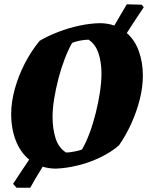

<svg xmlns="http://www.w3.org/2000/svg" viewBox="-20 -774 696 895"><path d="M241 12Q208 12 179 3Q160 34 145 59Q130 84 121 101H57L41 83Q61 53 79.5 24.5Q98 -4 116 -30Q74 -65 53 -120.5Q32 -176 32 -240Q32 -298 49 -359.5Q66 -421 96 -479Q126 -537 165 -584Q204 -607 252.5 -625.5Q301 -644 350.5 -654.5Q400 -665 444 -666Q481 -666 513 -655Q528 -681 542.5 -705.5Q557 -730 571 -754L641 -752L650 -740Q636 -719 615.5 -688.5Q595 -658 571 -620Q609 -587 627.5 -534.5Q646 -482 646 -422Q646 -368 631.5 -310.5Q617 -253 592 -198Q567 -143 535 -97Q500 -66 451 -42Q402 -18 347.5 -4Q293 10 241 12ZM288 -63Q304 -63 328.5 -68Q353 -73 362 -77Q381 -109 397.5 -153.5Q414 -198 426.5 -248Q439 -298 446 -345.5Q453 -393 453 -431Q453 -484 439 -526Q425 -568 393 -589Q375 -589 352 -584.5Q329 -580 316 -574Q298 -542 281.5 -499Q265 -456 252.5 -408Q240 -360 232.5 -313.5Q225 -267 225 -229Q225 -174 239 -129.5Q253 -85 288 -63Z"/></svg>

Font: Albura ExtraBold
Style: Italic
Weight: 758
Italic angle: -7°
Designer: Mercedes Jáuregui
Foundry: Omnibus-Type Team
Version: Version 1.000; ttfautohint (v1.8.3)